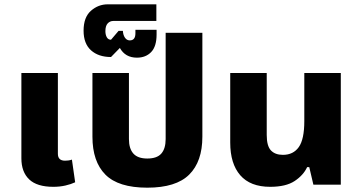

<svg xmlns="http://www.w3.org/2000/svg" viewBox="-20 -855 1671 889"><path d="M227 10Q151 10 115 -24.5Q79 -59 79 -122V-517H248V-143Q248 -111 281 -111Q288 -111 296.5 -112Q305 -113 313 -116L328 -11Q309 -2 283 4Q257 10 227 10Z M662 14Q528 14 468 -46.5Q408 -107 408 -222V-517H577V-211Q577 -167 597.5 -144Q618 -121 662 -121Q707 -121 727 -144Q747 -167 747 -211V-703H917V-222Q917 -107 856 -46.5Q795 14 662 14Z M614 -588Q560 -588 535 -633L494 -591Q436 -591 401.5 -622Q367 -653 367 -713Q367 -775 401 -805Q435 -835 479 -835H704V-758H505Q489 -758 478.5 -746.5Q468 -735 468 -711Q468 -694 474.5 -682.5Q481 -671 494 -671L529 -712H549Q550 -693 558.5 -680.5Q567 -668 581 -668Q607 -668 607 -701V-717H705V-695Q705 -640 680 -614Q655 -588 614 -588Z M1231 10Q1139 10 1092.5 -43.5Q1046 -97 1046 -195V-517H1215V-230Q1215 -179 1234.5 -158.5Q1254 -138 1290 -138Q1338 -138 1363.5 -174Q1389 -210 1389 -294V-517H1558V0H1431L1412 -81H1402Q1385 -44 1344.5 -17Q1304 10 1231 10Z"/></svg>

Font: Noto Sans Thai UI ExtBd
Style: Regular
Weight: 800
Designer: Monotype Design Team
Foundry: Monotype Imaging Inc.
Version: Version 2.000